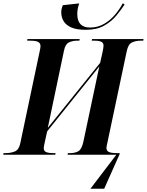

<svg xmlns="http://www.w3.org/2000/svg" viewBox="-45 -955 906 1185"><path d="M485 -771Q427 -771 394 -786Q361 -801 347 -825.5Q333 -850 333 -880Q333 -900 343 -923L444 -934Q432 -902 432 -868Q432 -785 511 -785Q558 -785 597 -807.5Q636 -830 665 -864.5Q694 -899 713 -935L724 -927Q703 -895 673 -858.5Q643 -822 597.5 -796.5Q552 -771 485 -771ZM513 210 673 0H372L374 -10H388Q418 -10 438.5 -21.5Q459 -33 469 -78L568 -545L246 -144L231 -76Q225 -49 225 -41Q225 -23 239.5 -16.5Q254 -10 285 -10H298L296 0H-25L-23 -10H-10Q22 -10 47 -20.5Q72 -31 80 -70L199 -634Q202 -647 203.5 -656.5Q205 -666 205 -670Q205 -688 191 -696Q177 -704 137 -704H123L124 -714H447L445 -704H432Q402 -704 380 -693Q358 -682 350 -643L250 -166L573 -567L588 -634Q594 -663 594 -673Q594 -690 580.5 -697Q567 -704 535 -704H521L523 -714H841L839 -704H824Q793 -704 769.5 -693Q746 -682 737 -638L619 -80Q612 -51 612 -42Q612 -24 627 -17Q642 -10 678 -10H694L693 -3L598 210Z"/></svg>

Font: Noto Serif Display SemiCondensed
Style: Bold Italic
Weight: 700
Width: 4
Italic angle: -12°
Designer: Monotype Design Team
Foundry: Monotype Imaging Inc.
Version: Version 2.009